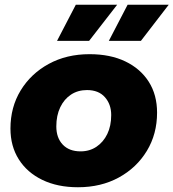

<svg xmlns="http://www.w3.org/2000/svg" viewBox="-20 -779 730 808"><path d="M308 9Q222 9 158 -22Q94 -53 59 -108.5Q24 -164 24 -238Q24 -328 67 -398.5Q110 -469 185 -510Q260 -551 357 -551Q444 -551 507.5 -520.5Q571 -490 606 -435Q641 -380 641 -305Q641 -215 598 -144Q555 -73 480 -32Q405 9 308 9ZM319 -142Q357 -142 386 -161.5Q415 -181 431.5 -215Q448 -249 448 -295Q448 -340 421.5 -370Q395 -400 346 -400Q308 -400 279 -381Q250 -362 233.5 -327.5Q217 -293 217 -247Q217 -199 244 -170.5Q271 -142 319 -142ZM438 -607 517 -759H690L573 -607ZM220 -607 299 -759H473L355 -607Z"/></svg>

Font: Montserrat Thin ExtraBold
Style: Italic
Weight: 800
Italic angle: -11.3°
Version: Version 9.000